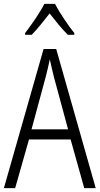

<svg xmlns="http://www.w3.org/2000/svg" viewBox="-20 -967 512 987"><path d="M263 -947H208C186 -903 140 -837 109 -797V-788H143C171 -816 206 -861 235 -898C265 -860 298 -818 329 -788H362V-797C335 -830 286 -901 263 -947ZM413 0H472L269 -715H204L0 0H58L129 -250H343ZM258 -568 330 -302H142L214 -568C222 -600 230 -631 236 -662C242 -632 251 -598 258 -568Z"/></svg>

Font: Noto Sans Arabic UI Cn Lt
Style: Regular
Weight: 300
Width: 3
Designer: Monotype Design Team, Nadine Chahine and Nizar Qandah
Foundry: Monotype Imaging Inc.
Version: Version 2.010